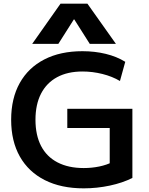

<svg xmlns="http://www.w3.org/2000/svg" viewBox="-20 -1020 813 1050"><path d="M438 10Q314 10 225 -35Q136 -80 88.5 -164Q41 -248 41 -365Q41 -482 88 -566Q135 -650 222.5 -695Q310 -740 431 -740Q498 -740 558 -725.5Q618 -711 665 -682L636 -577Q594 -602 540 -615.5Q486 -629 431 -629Q350 -629 292.5 -598Q235 -567 204.5 -508Q174 -449 174 -365Q174 -281 204.5 -222Q235 -163 294.5 -132Q354 -101 438 -101Q482 -101 523 -109.5Q564 -118 597 -135L580 -95V-320H348V-425H704V-47Q651 -20 580.5 -5Q510 10 438 10ZM156 -780 311 -1000H458L614 -780H471L386 -914H384L299 -780Z"/></svg>

Font: M PLUS 2 SemiBold
Style: Regular
Weight: 600
Designer: Coji Morishita
Foundry: UNDERFOREST DESIGN
Version: Version 1.001